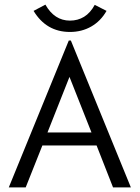

<svg xmlns="http://www.w3.org/2000/svg" viewBox="-20 -809 603 829"><path d="M468 0 397 -181H163L91 0H18L277 -634H286L545 0ZM280 -477 185 -237H375ZM389 -788 440 -762Q415 -718 374 -694.5Q333 -671 282 -671Q180 -671 125 -762L176 -789Q215 -720 282 -720Q316 -720 343 -736.5Q370 -753 389 -788Z"/></svg>

Font: Inconsolata SemiExpanded Thin
Style: Regular
Weight: 100
Width: 6
Monospace: yes
Designer: Raph Levien, Cyreal, Brenton Simpson
Foundry: Raph Levien, Cyreal, Google
Version: Version 3.100; ttfautohint (v1.8.4.7-5d5b)